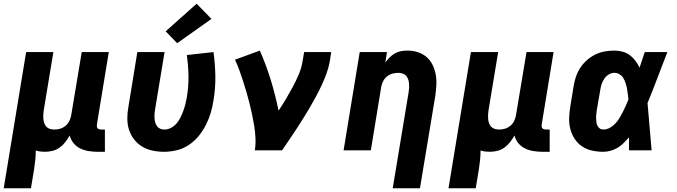

<svg xmlns="http://www.w3.org/2000/svg" viewBox="-33 -811 3653 1036"><path d="M-13 205 108 -530H255L203 -216Q201 -204 200.5 -192Q200 -180 201 -168.5Q202 -157 206 -146Q210 -135 217.5 -127Q225 -119 236.5 -115.5Q248 -112 260 -112Q276 -112 291.5 -116.5Q307 -121 320 -131.5Q333 -142 340.5 -157Q348 -172 351 -188L408 -530H554L490 -140Q489 -134 489.5 -128.5Q490 -123 493.5 -119Q497 -115 502.5 -113.5Q508 -112 513 -112H533V8H493Q469 8 444.5 4Q420 0 399 -10.5Q378 -21 363.5 -39Q349 -57 343 -80Q333 -62 319.5 -44.5Q306 -27 288.5 -14.5Q271 -2 250.5 3Q230 8 210 8Q197 8 184.5 6.5Q172 5 160 1Q160 26 157.5 51.5Q155 77 151 102L134 205Z M852 8Q820 8 789.5 1.5Q759 -5 733.5 -20.5Q708 -36 690 -59.5Q672 -83 663 -111.5Q654 -140 654 -172Q654 -204 660 -235L708 -530H855L803 -216Q801 -204 800.5 -192.5Q800 -181 801 -169.5Q802 -158 805.5 -147.5Q809 -137 815.5 -128.5Q822 -120 832.5 -116Q843 -112 854 -112Q873 -112 890.5 -121.5Q908 -131 920.5 -146Q933 -161 941.5 -178.5Q950 -196 956.5 -214Q963 -232 967.5 -250Q972 -268 975 -286Q985 -344 984 -401Q983 -458 975 -514L1119 -530Q1128 -465 1129 -400.5Q1130 -336 1119 -270Q1114 -235 1104 -202Q1094 -169 1078 -137Q1062 -105 1038.5 -76.5Q1015 -48 984.5 -28Q954 -8 919.5 0Q885 8 852 8ZM923 -578 861 -642 1028 -791 1108 -709Z M1342 0Q1347 -32 1345.5 -65Q1344 -98 1339 -129.5Q1334 -161 1327.5 -192Q1321 -223 1313.5 -253Q1306 -283 1297 -313.5Q1288 -344 1278.5 -373.5Q1269 -403 1258.5 -432Q1248 -461 1235 -489L1369 -538Q1403 -461 1428 -379.5Q1453 -298 1470 -214Q1491 -245 1510 -277Q1529 -309 1546.5 -341.5Q1564 -374 1578.5 -408Q1593 -442 1599 -477L1608 -530H1754L1746 -477Q1740 -445 1728.5 -413.5Q1717 -382 1702.5 -351Q1688 -320 1672 -290Q1656 -260 1638.5 -230.5Q1621 -201 1603 -172Q1585 -143 1566 -114Q1547 -85 1527.5 -56.5Q1508 -28 1489 0Z M2086 205 2172 -314Q2172 -314 2172 -314Q2172 -314 2172 -314Q2174 -326 2174.5 -338Q2175 -350 2174 -361.5Q2173 -373 2169 -384Q2165 -395 2157.5 -403Q2150 -411 2138.5 -414.5Q2127 -418 2115 -418Q2100 -418 2084 -413.5Q2068 -409 2055 -398.5Q2042 -388 2034.5 -373Q2027 -358 2024 -342L1968 0H1821L1908 -530H2055L2046 -473Q2056 -488 2069 -501Q2082 -514 2098 -523Q2114 -532 2131 -535Q2148 -538 2165 -538Q2194 -538 2221 -529.5Q2248 -521 2268.5 -503.5Q2289 -486 2301 -461Q2313 -436 2318 -409Q2323 -382 2321.5 -353Q2320 -324 2316 -295L2233 205Z M2387 205 2508 -530H2655L2603 -216Q2601 -204 2600.5 -192Q2600 -180 2601 -168.5Q2602 -157 2606 -146Q2610 -135 2617.5 -127Q2625 -119 2636.5 -115.5Q2648 -112 2660 -112Q2676 -112 2691.5 -116.5Q2707 -121 2720 -131.5Q2733 -142 2740.5 -157Q2748 -172 2751 -188L2808 -530H2954L2890 -140Q2889 -134 2889.5 -128.5Q2890 -123 2893.5 -119Q2897 -115 2902.5 -113.5Q2908 -112 2913 -112H2933V8H2893Q2869 8 2844.5 4Q2820 0 2799 -10.5Q2778 -21 2763.5 -39Q2749 -57 2743 -80Q2733 -62 2719.5 -44.5Q2706 -27 2688.5 -14.5Q2671 -2 2650.5 3Q2630 8 2610 8Q2597 8 2584.5 6.5Q2572 5 2560 1Q2560 26 2557.5 51.5Q2555 77 2551 102L2534 205Z M3222 8Q3191 8 3161.5 1.5Q3132 -5 3108 -21Q3084 -37 3068 -61.5Q3052 -86 3044.5 -114.5Q3037 -143 3038 -173.5Q3039 -204 3044 -235L3062 -345Q3066 -371 3074.5 -396.5Q3083 -422 3098 -445Q3113 -468 3134 -486.5Q3155 -505 3179.5 -517Q3204 -529 3230 -533.5Q3256 -538 3282 -538Q3305 -538 3327 -532Q3349 -526 3366 -513Q3383 -500 3396 -482.5Q3409 -465 3418 -446Q3425 -467 3432 -488Q3439 -509 3446 -530H3568Q3541 -461 3515 -392Q3489 -323 3461 -255Q3467 -191 3472 -127.5Q3477 -64 3483 0H3361Q3361 -18 3361 -35.5Q3361 -53 3361 -70Q3347 -54 3332 -39Q3317 -24 3299 -13.5Q3281 -3 3261.5 2.5Q3242 8 3222 8ZM3222 -112Q3240 -112 3257 -121Q3274 -130 3287 -144Q3300 -158 3309.5 -174Q3319 -190 3327.5 -206.5Q3336 -223 3343.5 -240Q3351 -257 3358 -274Q3356 -289 3354.5 -304Q3353 -319 3350 -334Q3347 -349 3342.5 -363Q3338 -377 3330.5 -389.5Q3323 -402 3310 -410Q3297 -418 3282 -418Q3266 -418 3251.5 -409Q3237 -400 3227.5 -386Q3218 -372 3213 -356.5Q3208 -341 3206 -326L3187 -216Q3186 -205 3184.5 -194.5Q3183 -184 3183.5 -173Q3184 -162 3185 -152Q3186 -142 3190.5 -133Q3195 -124 3203 -118Q3211 -112 3222 -112Z"/></svg>

Font: Iosevka Curly HvExObl
Style: Regular
Weight: 900
Width: 7
Italic angle: -9°
Monospace: yes
Designer: Belleve Invis
Foundry: Belleve Invis
Version: Version 11.1.0; ttfautohint (v1.8.3)